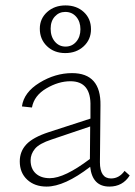

<svg xmlns="http://www.w3.org/2000/svg" viewBox="-20 -685 499 709"><path d="M127 -579Q127 -616 154 -640.5Q181 -665 222 -665Q263 -665 289.5 -640.5Q316 -616 316 -577Q316 -539 289 -514Q262 -489 221 -489Q180 -489 153.5 -514.5Q127 -540 127 -579ZM221 -641Q198 -641 182.5 -624Q167 -607 167 -579Q167 -550 182.5 -531.5Q198 -513 222 -513Q246 -513 261.5 -531Q277 -549 277 -577Q277 -605 261.5 -623Q246 -641 221 -641ZM440 -54 459 -37Q433 4 384 4Q321 4 313 -69Q218 4 152 4Q108 4 80.5 -21.5Q53 -47 53 -89Q53 -126 77.5 -152Q102 -178 160 -197L314 -247V-292Q317 -385 240 -385Q196 -385 151 -358.5Q106 -332 98 -288L61 -292Q68 -344 126 -379.5Q184 -415 246 -415Q353 -415 351 -296L349 -86Q349 -26 390 -26Q420 -26 440 -54ZM93 -93Q93 -62 112 -44.5Q131 -27 164 -27Q218 -27 312 -98L313 -218L171 -170Q125 -155 109 -135.5Q93 -116 93 -93Z"/></svg>

Font: EauTestText Light
Style: Regular
Weight: 300
Designer: Christian Thalmann (Catharsis Fonts)
Version: Version 0.001;PS 000.001;hotconv 1.0.88;makeotf.lib2.5.64775